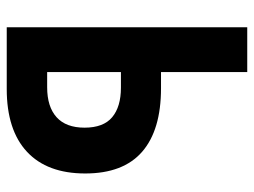

<svg xmlns="http://www.w3.org/2000/svg" viewBox="-112 -642 754 570"><g transform="rotate(90 265.0 -357.0)"><path d="M61 0V-714H194V-458H242Q366 -458 430.5 -402Q495 -346 495 -233Q495 -120 430.5 -60Q366 0 244 0ZM194 -120H239Q297 -120 328 -148Q359 -176 359 -231Q359 -287 328 -313Q297 -339 240 -339H194Z"/></g></svg>

Font: Noto Sans Mono Condensed
Style: Bold
Weight: 700
Width: 3
Designer: Monotype Design Team
Foundry: Monotype Imaging Inc.
Version: Version 2.014